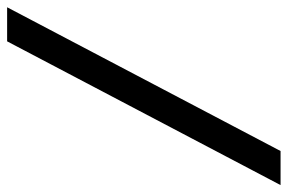

<svg xmlns="http://www.w3.org/2000/svg" viewBox="-218 -596 812 542"><g transform="rotate(-90 188.0 -325.0)"><path d="M438.5 -710.9 32.7 61H-63.5L342.3 -710.9Z"/></g></svg>

Font: Mardoto Medium
Style: Italic
Weight: 500
Italic angle: -12°
Designer: Christian Robertson, Vahan Hovhannisyan
Foundry: Google
Version: Version 1.000